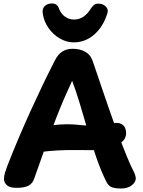

<svg xmlns="http://www.w3.org/2000/svg" viewBox="-20 -1071 827 1110"><path d="M179 -42Q170 -12 146.5 1.5Q123 15 75 15Q35 15 19 -1Q3 -17 3 -35Q3 -54 9 -73Q15 -92 22 -111Q56 -198 90.5 -279Q125 -360 159.5 -435.5Q194 -511 228 -582Q262 -653 296 -719Q314 -756 339.5 -772.5Q365 -789 399 -789Q442 -789 472 -772Q502 -755 512 -727Q516 -719 529.5 -678.5Q543 -638 564 -576.5Q585 -515 609.5 -444Q634 -373 660 -303.5Q686 -234 709.5 -176Q733 -118 750 -85Q756 -75 760.5 -61.5Q765 -48 765 -40Q765 -18 741.5 0.5Q718 19 678 19Q651 19 629.5 12.5Q608 6 595 -20Q564 -82 537 -160Q510 -238 486.5 -319.5Q463 -401 440.5 -475Q418 -549 397 -604Q348 -499 309 -399.5Q270 -300 238.5 -210Q207 -120 179 -42ZM165 -267Q165 -291 178.5 -306Q192 -321 209 -328.5Q226 -336 237 -338Q259 -343 289.5 -347.5Q320 -352 363.5 -352.5Q407 -353 467 -346Q476 -345 500.5 -346.5Q525 -348 554.5 -350.5Q584 -353 609.5 -356Q635 -359 646 -360Q674 -363 691.5 -347.5Q709 -332 709 -301Q709 -273 689 -254Q669 -235 637.5 -223.5Q606 -212 573.5 -207.5Q541 -203 516 -203Q459 -203 410.5 -203.5Q362 -204 315 -201.5Q268 -199 212 -192Q197 -191 181 -214.5Q165 -238 165 -267ZM406 -826Q364 -826 325 -849Q286 -872 259.5 -910.5Q233 -949 227 -995Q223 -1020 238.5 -1035.5Q254 -1051 280 -1051Q310 -1051 320 -1024Q328 -1002 342 -987Q356 -972 373 -965Q390 -958 409 -958Q438 -958 462.5 -974.5Q487 -991 507 -1024Q516 -1038 525.5 -1044Q535 -1050 549 -1050Q575 -1050 591.5 -1033.5Q608 -1017 601 -995Q576 -915 524 -870.5Q472 -826 406 -826Z"/></svg>

Font: Playpen Sans
Style: Bold
Weight: 700
Designer: Laura Meseguer, Veronika Burian, José Scaglione
Foundry: TypeTogether
Version: Version 1.001